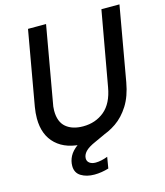

<svg xmlns="http://www.w3.org/2000/svg" viewBox="-129 -797 934 1089"><g transform="rotate(-15 338.0 -252.0)"><path d="M280 12Q174 12 115 -43Q56 -98 56 -196Q56 -227 62 -263L139 -700H245L168 -263Q165 -250 163.5 -237.5Q162 -225 162 -213Q162 -147 199 -116Q236 -85 299 -85Q372 -85 424 -128Q476 -171 492 -263L570 -700H676L599 -263Q585 -184 551.5 -131Q518 -78 473 -47Q428 -16 378 -2Q328 12 280 12ZM290 196Q244 196 212 176.5Q180 157 180 116Q180 87 194 60Q208 33 242 8Q276 -17 334 -40L388 -62L403 -10L344 17Q300 36 282.5 55Q265 74 265 95Q265 112 278.5 122Q292 132 314 132Q346 132 385 117L374 183Q354 189 332.5 192.5Q311 196 290 196Z"/></g></svg>

Font: Rethink Sans Medium
Style: Italic
Weight: 500
Italic angle: -10°
Designer: The Rethink Sans project authors (Hans Thiessen). DM Sans designed by Colophon Foundry.
Foundry: Rethink Communications LLC
Version: Version 1.001